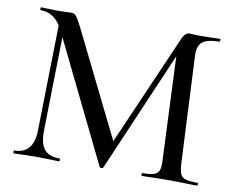

<svg xmlns="http://www.w3.org/2000/svg" viewBox="-71 -717 985 808"><g transform="rotate(10 421.5 -312.5)"><path d="M819 0Q786 0 768 -1L698 -2L629 -1Q612 0 583 0Q580 0 580 -6Q580 -12 583 -12Q616 -12 632 -17.5Q648 -23 653.5 -37Q659 -51 657 -81L638 -521L417 -7Q415 -3 409 -3Q403 -3 401 -7L152 -517L144 -115Q143 -62 163 -37Q183 -12 229 -12Q231 -12 231 -6Q231 0 229 0Q201 0 186 -1L131 -2L76 -1Q61 0 35 0Q33 0 33 -6Q33 -12 35 -12Q118 -12 119 -115L128 -563Q96 -613 42 -613Q40 -613 40 -619Q40 -625 42 -625L82 -624Q94 -623 113 -623Q135 -623 149 -624Q163 -625 171 -625Q184 -625 192 -615.5Q200 -606 217 -573L439 -123L647 -600Q659 -625 678 -625Q684 -625 694 -624Q704 -623 720 -623L771 -624Q783 -625 806 -625Q809 -625 809 -619Q809 -613 806 -613Q757 -613 735.5 -597Q714 -581 715 -541L737 -81Q739 -50 745 -36Q751 -22 767 -17Q783 -12 819 -12Q821 -12 821 -6Q821 0 819 0Z"/></g></svg>

Font: Cormorant SC Medium
Style: Regular
Weight: 500
Designer: Christian Thalmann (Catharsis Fonts)
Version: Version 3.000